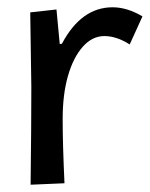

<svg xmlns="http://www.w3.org/2000/svg" viewBox="-20 -503 411 527"><path d="M63 -469 135 -477 144 -382 150 -383Q203 -483 289 -483Q329 -483 371 -458L336 -381Q300 -404 266.5 -404Q233 -404 207 -374.5Q181 -345 166.5 -294.5Q152 -244 152 -176Q152 -108 157 0L64 4Q66 -158 66 -264Z"/></svg>

Font: Fresca
Style: Regular
Weight: 400
Designer: Iván Moreno
Foundry: Fontstage
Version: Version 1.001